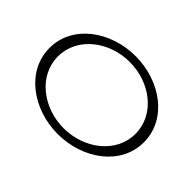

<svg xmlns="http://www.w3.org/2000/svg" viewBox="-209 -1002 1205 1205"><g transform="rotate(-45 393.0 -400.0)"><path d="M746 -400C746 -619 606 -819 400 -819C194 -819 54 -619 54 -400C54 -181 194 19 400 19C606 19 746 -181 746 -400ZM106 -400C106 -581 228 -744 400 -744C572 -744 694 -581 694 -400C694 -219 572 -56 400 -56C228 -56 106 -219 106 -400Z"/></g></svg>

Font: Nupuram Light
Style: Regular
Weight: 300
Designer: Santhosh Thottingal (santhosh.thottingal@gmail.com)
Foundry: SMC
Version: Version 1.000